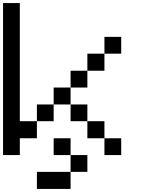

<svg xmlns="http://www.w3.org/2000/svg" viewBox="-20 -1020 929 1263"><path d="M222.7 222.7Q222.7 194.3 222.7 110.4Q277.3 110.4 444.3 110.4Q444.3 138.7 444.3 222.7Q388.7 222.7 222.7 222.7ZM444.3 110.4Q444.3 83 444.3 0Q471.7 0 554.7 0Q554.7 27.3 554.7 110.4Q527.3 110.4 444.3 110.4ZM333 0Q333 -27.3 333 -110.4Q360.4 -110.4 444.3 -110.4Q444.3 -83 444.3 0Q417 0 333 0ZM667 0Q667 -27.3 667 -110.4Q694.3 -110.4 777.3 -110.4Q777.3 -83 777.3 0Q750 0 667 0ZM554.7 -110.4Q554.7 -138.7 554.7 -222.7Q583 -222.7 667 -222.7Q667 -194.3 667 -110.4Q638.7 -110.4 554.7 -110.4ZM222.7 -222.7Q222.7 -250 222.7 -333Q250 -333 333 -333Q333 -305.7 333 -222.7Q305.7 -222.7 222.7 -222.7ZM444.3 -222.7Q444.3 -250 444.3 -333Q471.7 -333 554.7 -333Q554.7 -305.7 554.7 -222.7Q527.3 -222.7 444.3 -222.7ZM333 -333Q333 -360.4 333 -444.3Q360.4 -444.3 444.3 -444.3Q444.3 -417 444.3 -333Q417 -333 333 -333ZM444.3 -444.3Q444.3 -471.7 444.3 -554.7Q471.7 -554.7 554.7 -554.7Q554.7 -527.3 554.7 -444.3Q527.3 -444.3 444.3 -444.3ZM554.7 -554.7Q554.7 -583 554.7 -667Q583 -667 667 -667Q667 -638.7 667 -554.7Q638.7 -554.7 554.7 -554.7ZM667 -667Q667 -694.3 667 -777.3Q694.3 -777.3 777.3 -777.3Q777.3 -750 777.3 -667Q750 -667 667 -667ZM0 0Q0 -250 0 -1000Q27.3 -1000 110.4 -1000Q110.4 -805.7 110.4 -222.7Q138.7 -222.7 222.7 -222.7Q222.7 -194.3 222.7 -110.4Q194.3 -110.4 110.4 -110.4Q110.4 -83 110.4 0Q83 0 0 0Z"/></svg>

Font: Ingsat TST_CRD
Style: Regular
Weight: 300
Designer: Tofik Waleny
Version: 1.0